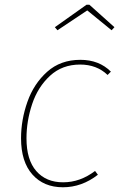

<svg xmlns="http://www.w3.org/2000/svg" viewBox="-20 -782 504 812"><path d="M449 -479 435 -465Q389 -509 319 -509Q243 -509 191.5 -461.5Q140 -414 116 -342Q92 -270 92 -197Q92 -106 133.5 -58.5Q175 -11 247 -11Q319 -11 382 -59L394 -43Q326 10 246 10Q165 10 117 -44Q69 -98 69 -197Q69 -275 96 -351.5Q123 -428 179.5 -478.5Q236 -529 320 -529Q399 -529 449 -479ZM223 -654 212 -667 346 -762H358L464 -667L452 -654L349 -738Z"/></svg>

Font: Fira Sans Thin
Style: Italic
Weight: 250
Italic angle: -8°
Designer: Carrois Corporate & Edenspiekermann AG
Foundry: Carrois Corporate GbR & Edenspiekermann AG
Version: Version 4.203